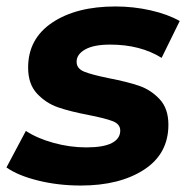

<svg xmlns="http://www.w3.org/2000/svg" viewBox="-24 -566 592 594"><path d="M-4 -48 56 -161Q91 -138 141.5 -124Q192 -110 243 -110Q296 -110 322 -123.5Q348 -137 348 -162Q348 -182 325 -191Q302 -200 251 -210Q193 -221 155.5 -234Q118 -247 90.5 -276.5Q63 -306 63 -357Q63 -446 137.5 -496Q212 -546 333 -546Q389 -546 442 -534Q495 -522 532 -501L476 -387Q410 -428 317 -428Q266 -428 239.5 -413Q213 -398 213 -375Q213 -354 236 -344.5Q259 -335 313 -324Q370 -313 406.5 -300.5Q443 -288 470 -259Q497 -230 497 -180Q497 -90 421.5 -41Q346 8 226 8Q156 8 93.5 -7.5Q31 -23 -4 -48Z"/></svg>

Font: Montserrat Alternates
Style: Bold Italic
Weight: 700
Italic angle: -11.3°
Designer: Julieta Ulanovsky
Foundry: Julieta Ulanovsky
Version: Version 7.200